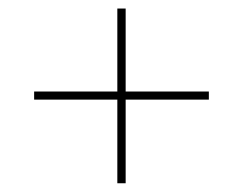

<svg xmlns="http://www.w3.org/2000/svg" viewBox="-20 -610 570 450"><path d="M255 -180.5V-590H274.5V-180.5ZM60 -376.5V-395.5H469.5V-376.5Z"/></svg>

Font: Bodoni Moda Medium
Style: Regular
Weight: 500
Designer: Owen Earl
Foundry: indestructible type
Version: Version 2.005